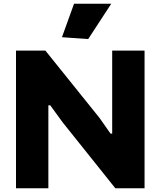

<svg xmlns="http://www.w3.org/2000/svg" viewBox="-20 -1012 864 1032"><path d="M313 -812 378 -992H578L454 -802ZM66 -740H224L515 -378L574 -294H583V-740H757V0H600L317 -354L250 -446H240V0H66Z"/></svg>

Font: Encode Sans Normal
Style: ExtraBold
Weight: 800
Designer: Pablo Impallari, Andres Torresi
Foundry: Pablo Impallari, Andres Torresi
Version: Version 1.000; ttfautohint (v1.00) -l 8 -r 50 -G 200 -x 14 -